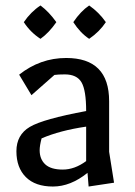

<svg xmlns="http://www.w3.org/2000/svg" viewBox="-20 -667 494 702"><path d="M295 -261Q295 -337 278 -366Q261 -395 217 -395Q193 -395 179 -393L95 -319L50 -394Q127 -455 222 -455Q379 -455 379 -297V-112L397 1L304 15L300 -35Q238 15 173.5 15Q109 15 74.5 -19.5Q40 -54 40 -114Q40 -174 89 -203Q138 -232 295 -261ZM125 -118Q125 -85 145.5 -66Q166 -47 209.5 -47Q253 -47 295 -78V-204Q199 -190 132 -161Q125 -134 125 -118ZM67 -586Q93 -624 128 -647Q159 -624 186 -586Q159 -547 128 -525Q91 -549 67 -586ZM248 -586Q275 -626 306 -647Q342 -622 367 -586Q344 -551 306 -525Q273 -547 248 -586Z"/></svg>

Font: Galdeano
Style: Regular
Weight: 400
Designer: Dario Manuel Muhafara
Foundry: Dario Manuel Muhafara
Version: Version 1.001